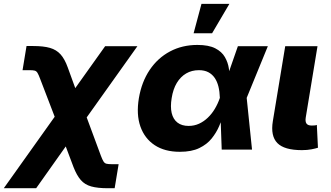

<svg xmlns="http://www.w3.org/2000/svg" viewBox="-83 -790 1748 1014"><path d="M-63 204.1 276.4 -272.5H336.9L449.7 32.2Q457.5 53.2 463.6 62.7Q469.7 72.3 479.2 74.7Q488.8 77.1 506.8 77.1H543.5L522.5 204.1H486.8Q432.6 204.1 398.7 194.6Q364.7 185.1 343.5 160.6Q322.3 136.2 305.2 92.3L264.2 -16.6L107.9 204.1ZM243.7 -74.7 129.4 -372.6Q121.1 -395 115.2 -404.8Q109.4 -414.6 100.3 -417Q91.3 -419.4 72.3 -419.4H36.1L57.1 -546.9H92.8Q146.5 -546.9 180.7 -537.1Q214.8 -527.3 236.8 -502.9Q258.8 -478.5 274.9 -433.6L314.5 -324.7L472.2 -545.9H642.6L307.1 -74.7Z M866.7 11.7Q787.1 11.7 733.9 -23.4Q680.7 -58.6 658.4 -122.1Q636.2 -185.5 650.4 -271.5Q665 -357.4 707.5 -420.7Q750 -483.9 814.7 -518.3Q879.4 -552.7 959.5 -552.7Q1019 -552.7 1053.7 -534.9Q1088.4 -517.1 1104.7 -488.5Q1121.1 -460 1125.7 -428Q1130.4 -396 1130.4 -367.7H1184.6L1219.7 -274.4L1248 0H1087.9L1078.1 -274.4Q1077.1 -306.2 1070.6 -332.8Q1064 -359.4 1050.8 -378.7Q1037.6 -397.9 1017.1 -408.7Q996.6 -419.4 967.3 -419.4Q929.7 -419.4 900.1 -402.1Q870.6 -384.8 850.8 -352.1Q831.1 -319.3 823.7 -272.5Q815.9 -226.1 823.7 -193.1Q831.5 -160.2 854.2 -142.6Q877 -125 913.1 -125Q942.9 -125 968.3 -136.7Q993.7 -148.4 1014.6 -168.5Q1035.6 -188.5 1051.5 -215.1Q1067.4 -241.7 1077.6 -271.5L1173.3 -545.9H1331.5L1219.2 -271.5L1154.3 -184.6H1098.1Q1088.4 -156.7 1074 -123Q1059.6 -89.4 1034.9 -58.6Q1010.3 -27.8 969.7 -8.1Q929.2 11.7 866.7 11.7ZM939.5 -614.3 981 -769.5H1128.4L1037.1 -614.3Z M1511.2 2.9Q1418.5 2.9 1381.8 -34.4Q1345.2 -71.8 1357.9 -149.9L1423.3 -545.9H1593.8L1531.7 -169.4Q1528.3 -147.9 1535.6 -137.5Q1543 -127 1563 -127Q1573.7 -127 1580.1 -127.7Q1586.4 -128.4 1590.3 -130.4L1596.2 -9.8Q1584.5 -5.9 1562.3 -1.5Q1540 2.9 1511.2 2.9Z"/></svg>

Font: Inter ExtraBold
Style: Italic
Weight: 800
Italic angle: -9.3988°
Designer: Rasmus Andersson
Foundry: rsms
Version: Version 4.001;git-66647c0bb